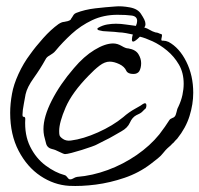

<svg xmlns="http://www.w3.org/2000/svg" viewBox="-20 -602 647 623"><path d="M204 1Q155 -2 111.5 -31Q68 -60 40.5 -112.5Q13 -165 13 -236Q13 -265 19 -298Q24 -327 40 -362Q56 -397 78 -426Q95 -450 120 -478Q145 -506 170 -524Q181 -531 188 -531Q194 -532 200 -533.5Q206 -535 210 -539Q210 -541 212 -543L214 -546Q216 -550 219 -554Q222 -558 227 -560Q255 -571 289.5 -575Q324 -579 354 -581Q375 -583 401.5 -578Q428 -573 438 -556Q444 -547 448 -539Q452 -531 452 -524Q452 -517 448 -513Q458 -510 466 -505Q474 -500 484 -497Q492 -496 494.5 -494.5Q497 -493 504 -491Q507 -490 504.5 -480Q502 -470 506 -470H510Q518 -470 527 -466Q562 -447 584.5 -402Q607 -357 607 -301Q607 -264 595 -225.5Q583 -187 555 -152Q552 -149 549 -146Q546 -143 543 -139Q539 -136 536 -132.5Q533 -129 529 -126Q522 -120 517 -114.5Q512 -109 509 -105Q503 -97 492 -88Q481 -79 469 -70Q431 -41 384 -25Q337 -9 290.5 -3Q244 3 204 1ZM208 -20Q213 -20 218.5 -23.5Q224 -27 230 -28Q280 -32 330 -50.5Q380 -69 423.5 -99Q467 -129 497 -166Q507 -179 515 -190.5Q523 -202 530 -213Q532 -216 537 -218L539 -219Q545 -221 547 -224Q549 -226 550.5 -230.5Q552 -235 553 -239L555 -247Q557 -253 558 -254Q568 -275 572 -294Q576 -313 576 -330Q576 -366 560.5 -392.5Q545 -419 522 -438Q499 -457 475 -468Q451 -479 434 -483Q418 -467 412 -467Q408 -467 408 -474Q408 -478 409 -482.5Q410 -487 411 -490Q403 -492 389 -494.5Q375 -497 366 -497Q351 -499 337 -499.5Q323 -500 314 -501Q304 -503 300 -504Q292 -508 299 -512Q313 -520 327.5 -522.5Q342 -525 356 -525Q372 -525 388 -522.5Q404 -520 421 -518Q425 -527 425 -534Q425 -549 407.5 -551.5Q390 -554 361 -554Q316 -554 279 -536.5Q242 -519 212.5 -492Q183 -465 160 -437Q156 -432 151.5 -429Q147 -426 141 -422Q137 -420 133.5 -417Q130 -414 127 -408Q111 -379 89.5 -349Q68 -319 63 -296Q62 -289 57.5 -266Q53 -243 53 -230Q53 -223 56 -223H58Q62 -222 62 -216Q59 -164 78 -126Q97 -88 128 -65Q159 -42 189 -34Q194 -33 198 -27L200 -25Q203 -20 208 -20ZM191 -102Q187 -102 172 -109.5Q157 -117 151 -118H150Q133 -122 129.5 -136.5Q126 -151 123 -162Q122 -167 121.5 -172.5Q121 -178 121 -183Q121 -223 148 -276Q175 -329 220 -381Q252 -419 286.5 -440Q321 -461 347 -461Q361 -461 374.5 -453Q388 -445 395 -445H396Q420 -441 429 -426.5Q438 -412 438 -397Q438 -382 432 -371Q426 -362 413 -362Q395 -362 390 -372Q384 -386 367 -394Q350 -402 336 -402Q320 -402 303 -389Q286 -376 268 -357Q214 -302 193 -253.5Q172 -205 172 -177Q172 -168 173 -164Q174 -158 184.5 -151Q195 -144 210 -146Q250 -151 298 -172.5Q346 -194 380 -222Q398 -238 419 -249.5Q440 -261 443 -264Q448 -267 450 -267Q455 -267 455 -260Q455 -250 449 -247Q446 -244 441 -239Q436 -234 422 -228Q409 -221 401.5 -204Q394 -187 374 -176Q355 -165 347 -160.5Q339 -156 334.5 -153.5Q330 -151 321.5 -147Q313 -143 294 -133Q291 -131 277 -126Q263 -121 245.5 -115.5Q228 -110 212.5 -106Q197 -102 191 -102Z"/></svg>

Font: Vujahday Script
Style: Regular
Weight: 400
Designer: Robert E. Leuschke
Foundry: Robert E. Leuschke
Version: Version 1.010; ttfautohint (v1.8.3)